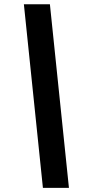

<svg xmlns="http://www.w3.org/2000/svg" viewBox="-20 -782 422 911"><path d="M183.6 109.4 93.3 -761.7H216.8L307.1 109.4Z"/></svg>

Font: Inter 17pt
Style: Bold Italic
Weight: 700
Italic angle: -9.3988°
Version: Version 4.001;git-66647c0bb